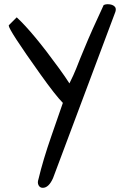

<svg xmlns="http://www.w3.org/2000/svg" viewBox="-20 -480 589 914"><path d="M232.4 368.2Q211.9 414.1 183.6 414.1Q169.9 414.1 163.6 401.9Q157.2 389.6 163.1 373Q184.6 282.2 225.1 166Q265.6 49.8 279.3 9.8Q245.1 -24.4 171.9 -127Q21.5 -337.9 21.5 -358.4Q21.5 -359.4 22.5 -360.4L59.6 -397.5Q136.7 -326.2 260.7 -155.3Q292 -112.3 310.5 -83Q331.1 -124 342.8 -153.8Q354.5 -183.6 361.8 -201.7Q369.1 -219.7 381.8 -250Q415 -331.1 473.6 -456.1Q482.4 -460 492.2 -460Q516.6 -460 527.3 -447.3Q531.2 -442.4 531.2 -436Q531.2 -429.7 529.3 -423.8Z"/></svg>

Font: Architects Daughter
Style: Regular
Weight: 400
Designer: Kimberly Geswein
Foundry: Kimberly Geswein
Version: Version 1.002 2010